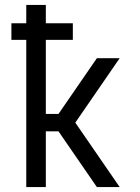

<svg xmlns="http://www.w3.org/2000/svg" viewBox="-20 -755 565 775"><path d="M86 0V-594H26V-661H86V-735H165V-661H274V-594H165V-295H216L371 -520H463L284 -260L463 0H371L216 -225H165V0Z"/></svg>

Font: Iosevka Pride
Style: Regular
Weight: 400
Monospace: yes
Designer: Belleve Invis
Foundry: Belleve Invis
Version: Version 30.3.1; ttfautohint (v1.8.4)